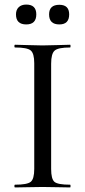

<svg xmlns="http://www.w3.org/2000/svg" viewBox="-20 -821 374 841"><path d="M95 -714Q50 -714 50 -758Q50 -778 62 -789.5Q74 -801 95 -801Q139 -801 139 -758Q139 -714 95 -714ZM240 -714Q195 -714 195 -758Q195 -800 240 -800Q283 -800 283 -758Q283 -714 240 -714ZM204 -81Q204 -37 218.5 -24.5Q233 -12 287 -12Q289 -12 289 -6Q289 0 287 0Q272 0 232 -1Q192 -2 166 -2Q142 -2 101.5 -1Q61 0 46 0Q43 0 43 -6Q43 -12 46 -12Q99 -12 114.5 -24.5Q130 -37 130 -81V-544Q130 -587 114.5 -600Q99 -613 46 -613Q43 -613 43 -619Q43 -625 46 -625Q61 -625 101.5 -623.5Q142 -622 166 -622Q192 -622 232.5 -623.5Q273 -625 287 -625Q289 -625 289 -619Q289 -613 287 -613Q235 -613 219.5 -599.5Q204 -586 204 -542Z"/></svg>

Font: Cormorant Garamond Book
Style: Regular
Weight: 500
Designer: Christian Thalmann (Catharsis Fonts)
Version: Version 1.000;PS 002.000;hotconv 1.0.88;makeotf.lib2.5.64775